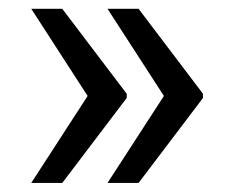

<svg xmlns="http://www.w3.org/2000/svg" viewBox="-20 -483 509 429"><path d="M119.1 -463.4 263.2 -273.4V-264.2L119.1 -74.2H49.8L175.8 -268.6L49.8 -463.4ZM289.6 -463.4 433.6 -273.4V-264.2L289.6 -74.2H220.2L346.2 -268.6L220.2 -463.4Z"/></svg>

Font: MAUL
Style: Regular
Weight: 400
Designer: MAUL
Version: Version 1.0; 2020; ttfautohint (v1.8.3)